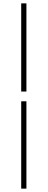

<svg xmlns="http://www.w3.org/2000/svg" viewBox="-20 -846 283 1141"><path d="M106 -302V-826H137V-302ZM106 275V-244H137V275Z"/></svg>

Font: Shanggu Sans SC VF
Style: Regular
Weight: 250
Designer: GuiWonder
Version: Version 1.021